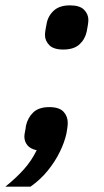

<svg xmlns="http://www.w3.org/2000/svg" viewBox="-52 -554 389 717"><path d="M132 -154Q169 -154 185 -137Q201 -120 201 -95Q201 -88 199.5 -76.5Q198 -65 196 -55Q189 -23 171.5 13Q154 49 126.5 83Q99 117 62 143H-32Q9 110 37.5 78Q66 46 85 7Q61 2 50 -12Q39 -26 39 -44Q39 -51 41.5 -63Q44 -75 45 -85Q52 -115 72.5 -134.5Q93 -154 132 -154ZM184 -369Q148 -369 132 -385.5Q116 -402 116 -423Q116 -431 118 -443.5Q120 -456 122 -465Q127 -494 148.5 -514Q170 -534 209 -534Q246 -534 262 -517.5Q278 -501 278 -480Q278 -472 276 -459.5Q274 -447 272 -437Q266 -408 245 -388.5Q224 -369 184 -369Z"/></svg>

Font: IBM Plex Sans SemiBold
Style: Italic
Weight: 600
Italic angle: -11.31°
Designer: Mike Abbink, Paul van der Laan, Pieter van Rosmalen
Foundry: Bold Monday
Version: Version 3.201